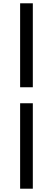

<svg xmlns="http://www.w3.org/2000/svg" viewBox="-20 -863 321 1164"><path d="M102 -334H179V-843H102ZM102 281H179V-237H102Z"/></svg>

Font: Source Han Sans KR Medium
Style: Regular
Weight: 500
Designer: Ryoko NISHIZUKA (kana & ideographs); Paul D. Hunt (Latin, Greek & Cyrillic); Wenlong ZHANG (bopomofo); Sandoll Communica
Foundry: Adobe Systems Incorporated
Version: Version 1.001;PS 1.001;hotconv 1.0.78;makeotf.lib2.5.61930